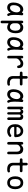

<svg xmlns="http://www.w3.org/2000/svg" viewBox="2810 -3546 980 6640"><g transform="rotate(90 3300.0 -226.0)"><path d="M252.5 -82.5Q317.5 -84 363.5 -158.5Q407 -233 407 -321Q407 -358 390 -390Q364 -438.5 311.5 -438.5Q267 -438.5 231.5 -409Q196 -379 178 -327Q159.5 -275.5 158.5 -205Q158.5 -82.5 252.5 -82.5ZM490.5 15Q452 15 431 -64L422.5 -94.5Q421 -99.5 416 -99.5Q412 -99.5 409.5 -92.5Q393 -47 344 -16Q295 15 248 15Q160 15 114 -40Q67.5 -95 67.5 -200.5Q67.5 -292 96 -367.5Q124 -442.5 180 -491.5Q234.5 -540 310.5 -540Q366.5 -539.5 400.5 -499Q405 -494 411 -494Q417.5 -494 420 -504Q426 -540 464 -540Q481 -540 498 -525.5Q509.5 -515.5 509.5 -496.5Q502.5 -441 499 -371.8Q495.5 -302.5 495.5 -219Q496 -91.5 529 -45Q533 -39.5 533 -28.5Q533 -5.5 516.5 7.5Q507 15 490.5 15Z M911.5 -79Q967.5 -79 1002.5 -124.5Q1041 -174.5 1041 -275Q1041 -438.5 912.5 -441Q863.5 -441 824.5 -405Q785 -369 785 -310.5V-205Q785 -159.5 823.5 -116.5Q859 -79 911.5 -79ZM741 244Q723.5 244 709 231Q695 218.5 695 197V-494Q695 -515 708.5 -527.5Q721.5 -540 741 -540Q778.5 -540 782 -504Q784.5 -477 793 -477Q799.5 -477 804 -482.5Q851 -540 926 -540Q1128.5 -540 1128.5 -280.5Q1128.5 -139 1068.5 -58.5Q1014 15 925 15Q861.5 15 818.5 -19.5Q808.5 -28 800 -28Q785 -28 785 -9V197Q785 218 771.5 231Q757.5 244 741 244Z M1452.5 -82.5Q1517.5 -84 1563.5 -158.5Q1607 -233 1607 -321Q1607 -358 1590 -390Q1564 -438.5 1511.5 -438.5Q1467 -438.5 1431.5 -409Q1396 -379 1378 -327Q1359.5 -275.5 1358.5 -205Q1358.5 -82.5 1452.5 -82.5ZM1690.5 15Q1652 15 1631 -64L1622.5 -94.5Q1621 -99.5 1616 -99.5Q1612 -99.5 1609.5 -92.5Q1593 -47 1544 -16Q1495 15 1448 15Q1360 15 1314 -40Q1267.5 -95 1267.5 -200.5Q1267.5 -292 1296 -367.5Q1324 -442.5 1380 -491.5Q1434.5 -540 1510.5 -540Q1566.5 -539.5 1600.5 -499Q1605 -494 1611 -494Q1617.5 -494 1620 -504Q1626 -540 1664 -540Q1681 -540 1698 -525.5Q1709.5 -515.5 1709.5 -496.5Q1702.5 -441 1699 -371.8Q1695.5 -302.5 1695.5 -219Q1696 -91.5 1729 -45Q1733 -39.5 1733 -28.5Q1733 -5.5 1716.5 7.5Q1707 15 1690.5 15Z M1956 15Q1935.5 15 1922.5 2Q1910 -10.5 1910 -30.5V-495Q1910 -514.5 1922.5 -527Q1935.5 -540 1953 -540Q1972.5 -540 1986.5 -527Q2000 -514.5 2000 -495V-470.5Q2000 -455.5 2009.5 -455.5Q2013.5 -455.5 2020 -463Q2088 -540 2176 -540Q2247.5 -540 2291 -501Q2334.5 -461.5 2334.5 -374Q2334.5 -354.5 2323 -341.5Q2311.5 -328.5 2294.5 -328.5Q2276 -328.5 2263.5 -338Q2250.5 -348 2247.5 -367.5Q2237 -447 2167.5 -447Q2117.5 -447 2059 -399Q2000 -350.5 2000 -290V-30.5Q2000 -11 1987 2Q1974 15 1956 15Z M2831 15Q2613 15 2609.5 -189.5V-399.5Q2609.5 -422.5 2587.5 -422.5H2502Q2483.5 -422.5 2469.5 -435.5Q2456 -448.5 2456 -467.5Q2456 -487.5 2469.5 -501Q2483 -514.5 2502 -514.5H2587.5Q2609.5 -514.5 2609.5 -536.5V-649.5Q2609.5 -670 2623 -682.5Q2637 -695.5 2654.5 -695.5Q2672.5 -695.5 2686 -683.5Q2699.5 -671.5 2699.5 -649.5V-536.5Q2699.5 -514.5 2723.5 -514.5H2890.5Q2909.5 -514.5 2923 -501Q2936.5 -487.5 2936.5 -467.5Q2936.5 -448.5 2923.5 -435.5Q2910.5 -422.5 2890.5 -422.5H2723.5Q2699.5 -422.5 2699.5 -399.5V-210.5Q2702.5 -76 2854 -73Q2873.5 -73 2883.5 -76.5Q2892.5 -80 2901.5 -80Q2920 -80 2932.5 -68.5Q2944 -57 2944 -39Q2944 15 2831 15Z M3252.5 -82.5Q3317.5 -84 3363.5 -158.5Q3407 -233 3407 -321Q3407 -358 3390 -390Q3364 -438.5 3311.5 -438.5Q3267 -438.5 3231.5 -409Q3196 -379 3178 -327Q3159.5 -275.5 3158.5 -205Q3158.5 -82.5 3252.5 -82.5ZM3490.5 15Q3452 15 3431 -64L3422.5 -94.5Q3421 -99.5 3416 -99.5Q3412 -99.5 3409.5 -92.5Q3393 -47 3344 -16Q3295 15 3248 15Q3160 15 3114 -40Q3067.5 -95 3067.5 -200.5Q3067.5 -292 3096 -367.5Q3124 -442.5 3180 -491.5Q3234.5 -540 3310.5 -540Q3366.5 -539.5 3400.5 -499Q3405 -494 3411 -494Q3417.5 -494 3420 -504Q3426 -540 3464 -540Q3481 -540 3498 -525.5Q3509.5 -515.5 3509.5 -496.5Q3502.5 -441 3499 -371.8Q3495.5 -302.5 3495.5 -219Q3496 -91.5 3529 -45Q3533 -39.5 3533 -28.5Q3533 -5.5 3516.5 7.5Q3507 15 3490.5 15Z M4085.5 15Q4067 15 4054 1.5Q4040.5 -12 4040.5 -30V-401Q4040.5 -420.5 4029 -435Q4016 -451 3994 -451.5Q3973 -451.5 3957 -436.5Q3940.5 -421 3940.5 -402V-30Q3940.5 -11 3929.5 1.5Q3918.5 15 3900 15Q3883 15 3871.5 1.5Q3860.5 -11 3860.5 -30V-403.5Q3859.5 -425 3847.5 -438.5Q3835 -452.5 3809.5 -452.5Q3786.5 -452.5 3773 -436.5Q3759.5 -421 3759.5 -400V-30Q3759.5 -11.5 3746.5 1.5Q3733 15 3714.5 15Q3696 15 3683 1.5Q3669.5 -11.5 3669.5 -30V-498.5Q3669.5 -515.5 3682 -528Q3694.5 -540.5 3711.5 -540.5Q3729.5 -540.5 3740.5 -528.5Q3751.5 -516 3751.5 -499.5V-486Q3751.5 -476 3757 -476Q3759.5 -476 3764.5 -490Q3782.5 -540.5 3839 -540.5Q3869 -540.5 3893.5 -525.5Q3917 -510 3922.5 -482Q3923.5 -476 3926 -476Q3928 -476 3930 -482Q3936.5 -498.5 3943.5 -508Q3967 -540.5 4017.5 -540.5Q4070.5 -540.5 4100.5 -509.5Q4130.5 -478 4130.5 -413V-30Q4130.5 -11.5 4117.5 1.5Q4104 15 4085.5 15Z M4610 -306Q4633.5 -306 4633.5 -323Q4632.5 -368.5 4601 -409Q4569 -450 4507.5 -450Q4463 -450 4430.5 -425.5Q4397 -400.5 4381.5 -365.5Q4370.5 -343 4370.5 -321Q4370.5 -306 4396 -306ZM4519 15Q4440 15 4380.5 -25Q4275.5 -96.5 4275.5 -264Q4275.5 -355.5 4309.5 -415Q4343 -474 4394 -507.5Q4444.5 -540 4507.5 -540Q4576 -540 4624.5 -508Q4672.5 -476 4698.5 -420Q4711 -392.5 4717.5 -355.8Q4724 -319 4724.5 -273Q4724.5 -255.5 4713 -241Q4702 -227 4682.5 -227L4390 -228Q4367.5 -228 4367.5 -209.5Q4367.5 -148.5 4417.5 -112Q4466.5 -75.5 4523 -75.5Q4597 -75.5 4655 -121.5Q4664.5 -128.5 4674 -128.5Q4693 -128.5 4704.5 -114Q4715.5 -100 4715.5 -85.5Q4715.5 -69.5 4702.5 -57.5Q4624 15 4519 15Z M4935.5 -540Q4954 -540 4968 -526Q4982 -512 4982 -492V-476Q4982 -464 4989 -464Q4993 -464 4999 -470Q5064.5 -539 5132.5 -539.5Q5223.5 -539.5 5268 -490.5Q5315.5 -439 5315.5 -322V-32Q5315.5 -10.5 5304.5 2Q5293 15 5272 15Q5252 15 5239 2Q5226 -11 5226 -32V-316.5Q5223.5 -440.5 5120 -440.5Q5079.5 -440 5034.5 -410.5Q4980 -372.5 4980 -305.5V-32Q4980 -11 4968.5 2Q4957 15 4935.5 15Q4915.5 15 4902.5 2Q4889.5 -11 4889.5 -32V-492Q4889.5 -512 4903.5 -526Q4917.5 -540 4935.5 -540Z M5831 15Q5613 15 5609.5 -189.5V-399.5Q5609.5 -422.5 5587.5 -422.5H5502Q5483.5 -422.5 5469.5 -435.5Q5456 -448.5 5456 -467.5Q5456 -487.5 5469.5 -501Q5483 -514.5 5502 -514.5H5587.5Q5609.5 -514.5 5609.5 -536.5V-649.5Q5609.5 -670 5623 -682.5Q5637 -695.5 5654.5 -695.5Q5672.5 -695.5 5686 -683.5Q5699.5 -671.5 5699.5 -649.5V-536.5Q5699.5 -514.5 5723.5 -514.5H5890.5Q5909.5 -514.5 5923 -501Q5936.5 -487.5 5936.5 -467.5Q5936.5 -448.5 5923.5 -435.5Q5910.5 -422.5 5890.5 -422.5H5723.5Q5699.5 -422.5 5699.5 -399.5V-210.5Q5702.5 -76 5854 -73Q5873.5 -73 5883.5 -76.5Q5892.5 -80 5901.5 -80Q5920 -80 5932.5 -68.5Q5944 -57 5944 -39Q5944 15 5831 15Z M6300 -78Q6429.5 -78 6429.5 -262.5Q6429.5 -352.5 6397 -400Q6364 -447 6300 -447Q6235 -447 6203 -400Q6170.5 -352.5 6170.5 -262.5Q6170.5 -78 6300 -78ZM6300 15Q6231 15 6183.5 -17.5Q6136.5 -49.5 6107 -111Q6077.5 -172.5 6077.5 -263.5Q6077.5 -353 6107 -414.5Q6136.5 -476 6183.5 -508Q6230.5 -540 6300 -540Q6371 -540 6417 -508Q6463 -475.5 6493 -414.5Q6522.5 -353 6522.5 -263.5Q6522.5 -172.5 6493 -111Q6463 -50 6417 -17.5Q6370 15 6300 15Z"/></g></svg>

Font: Maple Mono SC NF
Style: Regular
Weight: 400
Designer: subframe7536
Version: Version 4.2; ttfautohint (v1.8.4.7-5d5b-dirty);Nerd Fonts 6.